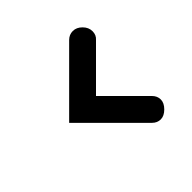

<svg xmlns="http://www.w3.org/2000/svg" viewBox="-82 -417 354 354"><g transform="rotate(-45 95.0 -240.0)"><path d="M133 -348Q140 -355 149.5 -355Q159 -355 167 -347Q175 -339 175 -329Q175 -319 168 -313L95 -240L168 -167Q175 -160 175 -151Q175 -142 166.5 -133.5Q158 -125 149 -125Q140 -125 133 -132L25 -240Z"/></g></svg>

Font: Glass Antiqua
Style: Regular
Weight: 400
Version: 1.001